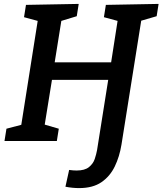

<svg xmlns="http://www.w3.org/2000/svg" viewBox="-20 -722 832 983"><path d="M385 241Q351 241 315 234L334 148Q355 151 372 151Q414 151 435.5 133.5Q457 116 465 92Q473 68 477 46L534 -313H246L209 -84L281 -63L271 0H3L13 -63L89 -83L173 -615L103 -634L113 -697L383 -702L373 -639L294 -615L260 -403H549L582 -615L512 -634L522 -697L792 -702L782 -639L703 -616L602 18Q592 80 567.5 130.5Q543 181 499 211Q455 241 385 241Z"/></svg>

Font: Bitter SemiBold
Style: Italic
Weight: 600
Italic angle: -9°
Designer: Sol Matas, and Bitter project Authors
Foundry: Sol Matas
Version: Version 2.001